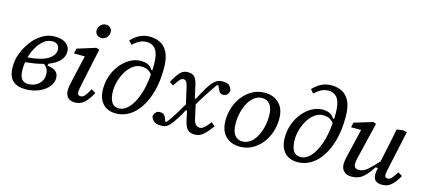

<svg xmlns="http://www.w3.org/2000/svg" viewBox="-59 -1238 3843 1743"><g transform="rotate(15 1862.5 -366.0)"><path d="M209 -388Q194 -366 180 -336.5Q166 -307 157 -272Q288 -283 346.5 -320.5Q405 -358 405 -408Q405 -438 388 -455Q371 -472 341 -472Q299 -472 267.5 -449.5Q236 -427 209 -388ZM210 12Q132 12 90.5 -28.5Q49 -69 49 -156Q49 -216 66 -266Q83 -316 107 -355Q131 -394 153 -420Q186 -459 237.5 -489.5Q289 -520 349 -520Q415 -520 454 -492Q493 -464 493 -416Q493 -369 459.5 -331Q426 -293 357 -267L351 -247Q407 -240 432 -218.5Q457 -197 457 -156Q457 -112 424.5 -73.5Q392 -35 336 -11.5Q280 12 210 12ZM141 -156Q141 -96 161.5 -68Q182 -40 222 -40Q282 -40 321.5 -75Q361 -110 361 -164Q361 -197 349 -218.5Q337 -240 316 -254Q281 -244 239 -237Q197 -230 147 -225Q141 -192 141 -156Z M587 -78Q587 -101 591.5 -125.5Q596 -150 603 -180L657 -416H555L565 -464L738 -518L768 -508L699 -184Q692 -151 687.5 -127.5Q683 -104 683 -90Q683 -56 713 -56Q733 -56 749 -73Q765 -90 795 -144L835 -120Q805 -60 767.5 -24Q730 12 677 12Q635 12 611 -11.5Q587 -35 587 -78ZM757 -616Q732 -616 715.5 -632Q699 -648 699 -672Q699 -699 718.5 -721.5Q738 -744 769 -744Q795 -744 811 -728Q827 -712 827 -688Q827 -661 808 -638.5Q789 -616 757 -616Z M985 -180Q985 -114 1006.5 -77Q1028 -40 1076 -40Q1125 -40 1167.5 -85Q1210 -130 1240 -213.5Q1270 -297 1279 -411Q1265 -433 1240.5 -446.5Q1216 -460 1178 -460Q1136 -460 1100.5 -434Q1065 -408 1039.5 -366.5Q1014 -325 999.5 -276Q985 -227 985 -180ZM1062 12Q981 12 937 -38Q893 -88 893 -172Q893 -240 914.5 -300.5Q936 -361 974 -407.5Q1012 -454 1060 -481Q1108 -508 1160 -508Q1205 -508 1231.5 -493Q1258 -478 1271 -454H1282Q1283 -468 1283 -482.5Q1283 -497 1283 -512Q1283 -603 1253.5 -645.5Q1224 -688 1167 -688Q1131 -688 1100 -672Q1069 -656 1039 -626L1009 -660Q1047 -701 1089.5 -721.5Q1132 -742 1183 -742Q1235 -742 1279.5 -720.5Q1324 -699 1351.5 -645.5Q1379 -592 1379 -496Q1379 -376 1354 -282Q1329 -188 1285 -122Q1241 -56 1184 -22Q1127 12 1062 12Z M1391 -52Q1396 -74 1409.5 -89Q1423 -104 1447 -104Q1476 -104 1489.5 -88.5Q1503 -73 1510 -49L1514 -34H1527Q1535 -44 1543.5 -53.5Q1552 -63 1559 -75Q1612 -153 1656 -233L1620 -392Q1613 -424 1601.5 -436Q1590 -448 1575 -448Q1560 -448 1544.5 -432Q1529 -416 1499 -368L1463 -392Q1495 -452 1524.5 -486Q1554 -520 1599 -520Q1641 -520 1662 -497.5Q1683 -475 1693 -428L1720 -306H1731V-305Q1763 -370 1787 -409Q1811 -448 1827 -468Q1847 -492 1869 -506Q1891 -520 1925 -520Q1975 -520 1992 -500Q2009 -480 2013 -456Q2012 -435 1997 -419.5Q1982 -404 1961 -404Q1936 -404 1925.5 -418.5Q1915 -433 1904 -458L1897 -475H1885Q1880 -468 1873.5 -460.5Q1867 -453 1861 -443Q1834 -402 1804 -357Q1774 -312 1742 -256L1770 -128Q1778 -90 1794.5 -75Q1811 -60 1832 -60Q1853 -60 1873.5 -78.5Q1894 -97 1924 -136L1960 -108Q1921 -54 1885 -21Q1849 12 1804 12Q1766 12 1745 -4Q1724 -20 1713.5 -47Q1703 -74 1696 -108L1681 -181H1669Q1644 -131 1622.5 -98Q1601 -65 1586 -45Q1567 -20 1547.5 -4Q1528 12 1483 12Q1438 12 1417 -8Q1396 -28 1391 -52Z M2229 12Q2142 12 2091.5 -39.5Q2041 -91 2041 -184Q2041 -252 2062 -312.5Q2083 -373 2121 -419.5Q2159 -466 2210 -493Q2261 -520 2321 -520Q2408 -520 2458.5 -468.5Q2509 -417 2509 -324Q2509 -257 2488 -196Q2467 -135 2429 -88.5Q2391 -42 2340 -15Q2289 12 2229 12ZM2237 -40Q2276 -40 2308.5 -63Q2341 -86 2364 -126.5Q2387 -167 2400 -218Q2413 -269 2413 -324Q2413 -399 2385.5 -433.5Q2358 -468 2313 -468Q2274 -468 2241.5 -445Q2209 -422 2186 -381.5Q2163 -341 2150 -290.5Q2137 -240 2137 -184Q2137 -109 2164.5 -74.5Q2192 -40 2237 -40Z M2693 -180Q2693 -114 2714.5 -77Q2736 -40 2784 -40Q2833 -40 2875.5 -85Q2918 -130 2948 -213.5Q2978 -297 2987 -411Q2973 -433 2948.5 -446.5Q2924 -460 2886 -460Q2844 -460 2808.5 -434Q2773 -408 2747.5 -366.5Q2722 -325 2707.5 -276Q2693 -227 2693 -180ZM2770 12Q2689 12 2645 -38Q2601 -88 2601 -172Q2601 -240 2622.5 -300.5Q2644 -361 2682 -407.5Q2720 -454 2768 -481Q2816 -508 2868 -508Q2913 -508 2939.5 -493Q2966 -478 2979 -454H2990Q2991 -468 2991 -482.5Q2991 -497 2991 -512Q2991 -603 2961.5 -645.5Q2932 -688 2875 -688Q2839 -688 2808 -672Q2777 -656 2747 -626L2717 -660Q2755 -701 2797.5 -721.5Q2840 -742 2891 -742Q2943 -742 2987.5 -720.5Q3032 -699 3059.5 -645.5Q3087 -592 3087 -496Q3087 -376 3062 -282Q3037 -188 2993 -122Q2949 -56 2892 -22Q2835 12 2770 12Z M3275 12Q3230 12 3204.5 -13Q3179 -38 3179 -80Q3179 -98 3184 -125Q3189 -152 3195 -176L3253 -420H3158L3168 -466L3341 -518L3369 -508L3295 -200Q3289 -176 3284 -152.5Q3279 -129 3279 -108Q3279 -64 3327 -64Q3366 -64 3402.5 -95Q3439 -126 3497 -190L3522 -306Q3533 -356 3543 -407Q3553 -458 3563 -508L3627 -516L3659 -508L3587 -176Q3581 -149 3576 -124Q3571 -99 3571 -84Q3571 -72 3577.5 -64Q3584 -56 3599 -56Q3617 -56 3633 -72Q3649 -88 3679 -136L3719 -112Q3689 -55 3652 -21.5Q3615 12 3567 12Q3521 12 3501 -7Q3481 -26 3481 -64Q3481 -81 3483.5 -97Q3486 -113 3489 -126H3467Q3425 -60 3383 -24Q3341 12 3275 12Z"/></g></svg>

Font: Source Serif 4 Caption
Style: Italic
Weight: 400
Italic angle: -12°
Designer: Frank Grießhammer
Foundry: Adobe Systems Incorporated
Version: Version 4.004;hotconv 1.0.117;makeotfexe 2.5.65602